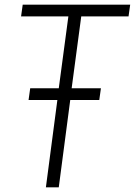

<svg xmlns="http://www.w3.org/2000/svg" viewBox="-20 -800 576 820"><path d="M231 0H176L225 -373H102L109 -423H231L272 -730H70L77 -780H536L529 -730H327L286 -423H411L404 -373H280Z"/></svg>

Font: Tanohe Sans Light
Style: Italic
Weight: 300
Designer: Village Type and Design LLC & Cristiano Sobral
Foundry: Cooper Hewitt Smithsonian Design Museum
Version: Version 1.00;September 29, 2021;FontCreator 13.0.0.2655 64-b